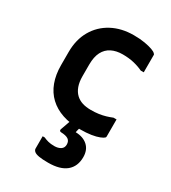

<svg xmlns="http://www.w3.org/2000/svg" viewBox="-191 -646 882 988"><g transform="rotate(30 250.0 -152.5)"><path d="M309 -547Q347 -547 375 -542Q403 -537 421 -530.5Q439 -524 444 -517Q447 -515 447.5 -513Q448 -511 448 -508Q448 -483 448 -457.5Q448 -432 448 -407H430Q405 -419 375 -426Q345 -433 309 -433Q271 -433 243 -419Q215 -405 200 -376Q185 -347 185 -301V-232Q185 -198 194 -173Q203 -148 220 -132Q236 -117 258 -110Q280 -103 309 -103Q334 -103 355 -106Q376 -109 394.5 -114.5Q413 -120 430 -127H448Q448 -102 448 -76.5Q448 -51 448 -26Q448 -24 447.5 -22Q447 -20 445 -18Q439 -12 421.5 -5Q404 2 376 6.5Q348 11 309 11Q251 11 205 -4.5Q159 -20 126.5 -50.5Q94 -81 77.5 -125.5Q61 -170 61 -226V-304Q61 -378 92.5 -432.5Q124 -487 180 -517Q236 -547 309 -547ZM318 -45Q316 -36 313.5 -26.5Q311 -17 309 -8Q307 1 305 9.5Q303 18 301 25L299 35Q344 36 370.5 60Q397 84 397 127Q397 182 361 212Q325 242 254 242Q220 242 199.5 238.5Q179 235 170.5 227.5Q162 220 162 211Q162 197 162 184Q162 171 162 159.5Q162 148 162 138H174Q187 144 202 148Q217 152 239 152Q261 152 276 142.5Q291 133 291 113Q291 93 277.5 83.5Q264 74 234 73Q229 73 226 69.5Q223 66 225 60Q230 47 234 35Q238 23 242 12Q246 1 250 -9.5Q254 -20 258 -31Q261 -36 265.5 -39.5Q270 -43 282 -44Q294 -45 318 -45Z"/></g></svg>

Font: Recursive SemiBold
Style: Regular
Weight: 600
Version: Version 1.085